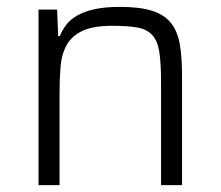

<svg xmlns="http://www.w3.org/2000/svg" viewBox="-20 -538 641 558"><path d="M448 0V-301Q448 -355 443 -387Q438 -419 422.5 -436Q407 -453 379.5 -458Q352 -463 307 -463Q251 -463 220 -448.5Q189 -434 174 -407.5Q159 -381 156 -344.5Q153 -308 153 -264V0H92V-510H146L149 -433H154Q161 -451 173 -466.5Q185 -482 205.5 -493.5Q226 -505 256 -511.5Q286 -518 329 -518Q387 -518 422.5 -506.5Q458 -495 477 -471Q496 -447 502.5 -409.5Q509 -372 509 -320V0Z"/></svg>

Font: Azeri Sans Light
Style: Regular
Weight: 300
Designer: Hector Gatti & Omnibus-Type (original fonts) / Cristiano Sobral (main changes and remastering)
Version: Version 1.000; ttfautohint (v1.6)